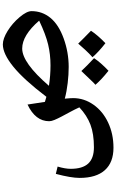

<svg xmlns="http://www.w3.org/2000/svg" viewBox="250 -740 830 1371"><g transform="rotate(-90 665.5 -55.0)"><path d="M295.9 339.8Q190.4 339.8 135.3 278.1Q80.1 216.3 80.1 98.1Q80.1 37.1 108.9 -71.8L161.1 -59.1Q145 -4.9 145 34.2Q145 118.7 182.6 159.4Q220.2 200.2 298.8 200.2Q395 200.2 460.4 175.3Q525.9 150.4 584 96.2Q568.4 62 550.8 29.8Q533.2 -2.4 518.6 -30.3Q503.9 -58.1 494.4 -80.8Q484.9 -103.5 484.9 -119.1Q484.9 -217.8 604 -273.9Q610.4 -225.6 623 -149.9L659.2 -139.2Q781.7 -300.3 874 -375.2Q966.3 -450.2 1033.2 -450.2Q1074.2 -450.2 1129.2 -416.3Q1184.1 -382.3 1227.5 -331.1Q1271 -279.8 1271 -245.1Q1271 -168.9 1222.7 -110.1Q1174.3 -51.3 1075.4 -15.6Q976.6 20 872.1 20Q818.4 20 757.8 12.9Q697.3 5.9 646 -7.8Q649.9 33.7 649.9 51.8Q649.9 129.9 603 196.8Q556.2 263.7 474.9 301.8Q393.6 339.8 295.9 339.8ZM1003.9 -312Q902.3 -312 737.8 -121.1Q810.1 -109.9 883.8 -109.9Q962.4 -109.9 1033.4 -127Q1104.5 -144 1203.1 -190.9Q1098.1 -312 1003.9 -312ZM935.1 201.2Q905.3 247.1 845.2 304.2Q781.2 253.4 745.1 210.9Q752.9 204.1 760.5 196.8Q768.1 189.5 843.3 110.4Q877.9 147.9 935.1 201.2ZM1130.9 179.2Q1099.1 227.5 1042 282.2Q980 233.9 941.9 189.9Q966.3 168.5 994.4 138.2Q1022.5 107.9 1039.1 87.9Q1058.6 108.9 1130.9 179.2Z"/></g></svg>

Font: Droid Arabic Naskh
Style: Bold
Weight: 700
Designer: Pascal Zoghbi
Foundry: Ascender Corporation
Version: Version 1.00